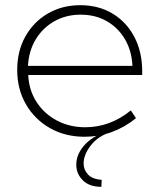

<svg xmlns="http://www.w3.org/2000/svg" viewBox="-20 -518 615 741"><path d="M504.9 -62Q416 9.8 306.2 9.8Q231.4 9.8 172.6 -23.7Q113.8 -57.1 80.1 -115.5Q46.4 -173.8 46.4 -248.5Q46.4 -320.8 77.9 -377.2Q109.4 -433.6 164.6 -465.8Q219.7 -498 290 -498Q360.4 -498 414.3 -465.6Q468.3 -433.1 498.5 -375.5Q528.8 -317.9 528.8 -242.7V-228.5H88.9Q91.8 -169.4 121.3 -124Q150.9 -78.6 199.7 -52.7Q248.5 -26.9 309.1 -26.9Q404.8 -26.9 484.9 -91.8ZM87.9 -263.7H491.2Q488.3 -322.3 462.2 -366.7Q436 -411.1 392.1 -436.3Q348.1 -461.4 291.5 -461.4Q234.9 -461.4 189.9 -436Q145 -410.6 118.2 -366.5Q91.3 -322.3 87.9 -263.7ZM371.1 203.1Q325.2 203.1 299.8 178Q274.4 152.8 274.4 117.7Q274.4 81.5 300 49.1Q325.7 16.6 369.6 -2H390.6Q351.6 14.2 327.1 47.6Q302.7 81.1 302.7 112.8Q302.7 137.2 319.6 155.3Q336.4 173.3 372.6 176.3Z"/></svg>

Font: Kumbh Sans ExtraLight
Style: Regular
Weight: 250
Version: Version 1.005